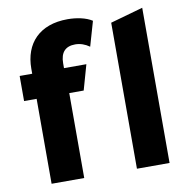

<svg xmlns="http://www.w3.org/2000/svg" viewBox="-83 -827 854 904"><g transform="rotate(-10 344.0 -375.0)"><path d="M416 -722C387 -741 342 -750 299 -750C165 -750 91 -671 91 -550V-526H31V-406H91V0H247V-406H316L350 -526H243V-549C243 -602 268 -627 314 -627C338 -627 361 -619 382 -604ZM499 -698V0H655V-742Z"/></g></svg>

Font: Talent SemiBold
Style: Bold
Weight: 700
Designer: Mike Powis
Version: Version 1.001;hotconv 1.0.109;makeotfexe 2.5.65596